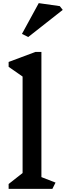

<svg xmlns="http://www.w3.org/2000/svg" viewBox="-20 -1204 420 1224"><path d="M314 0H35V-31L124 -101V-716L35 -778V-809L206 -873H244V-75L334 -40ZM380 -1141 160 -968 120 -988 227 -1184 361 -1165Z"/></svg>

Font: Inknut
Style: Antiqua
Weight: 400
Designer: Claus Eggers Srensen
Foundry: Claus Eggers Srensen
Version: Version 1.000; ttfautohint (v1.2) -l 7 -r 28 -G 50 -x 13 -D 